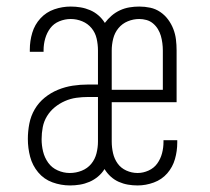

<svg xmlns="http://www.w3.org/2000/svg" viewBox="-20 -558 640 586"><path d="M194 8Q166 8 140 -1.5Q114 -11 96.5 -32Q79 -53 72 -79.5Q65 -106 65 -134Q65 -157 69.5 -180.5Q74 -204 86 -224.5Q98 -245 116.5 -260Q135 -275 157 -284Q179 -293 202 -296.5Q225 -300 249 -300H279V-404Q279 -422 275 -440Q271 -458 259.5 -472Q248 -486 231 -493Q214 -500 196 -500Q178 -500 161 -493Q144 -486 133.5 -472Q123 -458 118 -440.5Q113 -423 113 -405Q113 -404 113 -402.5Q113 -401 113 -400H71Q71 -402 71 -404Q71 -406 71 -407Q71 -433 78.5 -458Q86 -483 103.5 -502Q121 -521 145.5 -529.5Q170 -538 196 -538Q211 -538 226 -535.5Q241 -533 255 -527Q269 -521 280.5 -511Q292 -501 300 -488Q309 -500 320.5 -510Q332 -520 346 -526.5Q360 -533 375 -535.5Q390 -538 405 -538Q422 -538 438.5 -534.5Q455 -531 469 -521.5Q483 -512 493 -498.5Q503 -485 509 -469.5Q515 -454 517 -437.5Q519 -421 519 -404V-246H321V-126Q321 -108 325 -90.5Q329 -73 339 -59Q349 -45 365.5 -37.5Q382 -30 400 -30Q417 -30 433.5 -37.5Q450 -45 460 -59Q470 -73 474.5 -90Q479 -107 479 -125Q479 -126 479 -127.5Q479 -129 479 -130H521Q521 -128 521 -126Q521 -124 521 -123Q521 -97 514 -72.5Q507 -48 490.5 -29Q474 -10 449.5 -1Q425 8 400 8Q385 8 370.5 5.5Q356 3 342.5 -3Q329 -9 318 -19Q307 -29 299 -42Q291 -29 279 -19Q267 -9 253 -3Q239 3 224 5.5Q209 8 194 8ZM321 -284H477V-404Q477 -415 475.5 -426.5Q474 -438 471 -448.5Q468 -459 462 -469Q456 -479 447 -486.5Q438 -494 427 -497Q416 -500 405 -500Q387 -500 370 -493Q353 -486 341.5 -472Q330 -458 325.5 -440Q321 -422 321 -404ZM193 -30Q212 -30 229.5 -37Q247 -44 258.5 -58Q270 -72 274.5 -90Q279 -108 279 -126V-262H249Q231 -262 213 -259.5Q195 -257 178 -249.5Q161 -242 147 -230.5Q133 -219 123.5 -203.5Q114 -188 110.5 -170Q107 -152 107 -133Q107 -114 111.5 -95.5Q116 -77 127 -61.5Q138 -46 156 -38Q174 -30 193 -30Z"/></svg>

Font: Iosevka Slab XLtEx
Style: Regular
Weight: 200
Width: 7
Monospace: yes
Designer: Belleve Invis
Foundry: Belleve Invis
Version: Version 11.1.0; ttfautohint (v1.8.3)